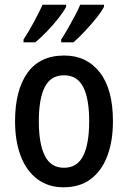

<svg xmlns="http://www.w3.org/2000/svg" viewBox="-20 -786 544 816"><path d="M460 -271Q460 -187 436.5 -124Q413 -61 366.5 -25.5Q320 10 250 10Q185 10 138.5 -25Q92 -60 68 -123Q44 -186 44 -271Q44 -402 96.5 -476Q149 -550 253 -550Q348 -550 404 -478.5Q460 -407 460 -271ZM145 -270Q145 -175 170.5 -124Q196 -73 252 -73Q308 -73 333.5 -123.5Q359 -174 359 -271Q359 -367 333.5 -416.5Q308 -466 252 -466Q196 -466 170.5 -416.5Q145 -367 145 -270ZM422 -757Q411 -736 388 -707.5Q365 -679 339 -651.5Q313 -624 292 -606H240V-618Q255 -641 271 -669Q287 -697 300.5 -723Q314 -749 321 -766H422ZM261 -757Q250 -736 228 -708Q206 -680 180 -653Q154 -626 130 -606H80V-618Q103 -653 126 -696Q149 -739 161 -766H261Z"/></svg>

Font: Noto Sans Georgian Condensed Medium
Style: Regular
Weight: 500
Width: 3
Designer: Monotype Design Team, Akaki Razmadze
Foundry: Google LLC
Version: Version 2.005; ttfautohint (v1.8.4.7-5d5b)